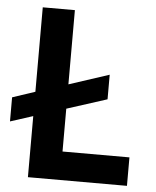

<svg xmlns="http://www.w3.org/2000/svg" viewBox="-58 -742 640 786"><g transform="rotate(5 262.0 -349.0)"><path d="M493 0H86V-251L-7 -221V-320L86 -351V-698H218V-393L383 -447V-346L218 -293V-117H493Z"/></g></svg>

Font: IBM Plex Sans Thai Looped SemiBold
Style: Regular
Weight: 600
Designer: Mike Abbink, Paul van der Laan, Pieter van Rosmalen, Ben Mitchell, Mark Frömberg
Foundry: Bold Monday
Version: Version 1.1